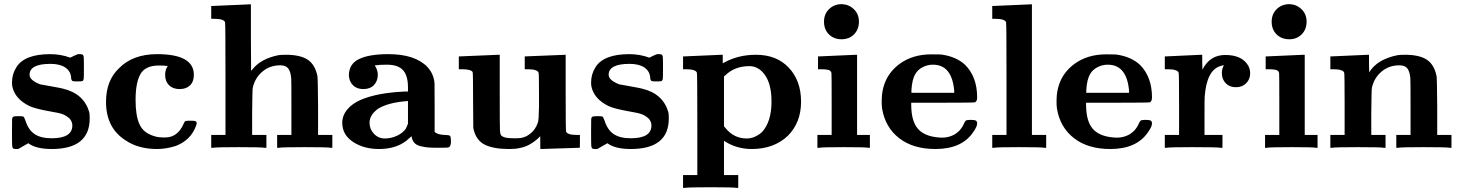

<svg xmlns="http://www.w3.org/2000/svg" viewBox="-20 -715 7059 929"><path d="M230 -46Q330 -46 330 -108Q330 -127 316 -142Q300 -156 284 -162Q271 -168 217 -177Q150 -189 122 -202Q51 -237 39 -299Q38 -304 38 -315Q38 -357 60 -391Q100 -453 223 -453Q274 -453 320 -436L338 -445L357 -453H366Q376 -453 379 -451Q384 -448 385 -440Q386 -432 386 -387Q386 -342 385 -334Q384 -326 379 -323Q376 -321 355 -321Q335 -321 331 -323Q324 -327 324 -341Q321 -372 295 -389Q269 -406 224 -406Q123 -406 123 -353Q123 -327 174 -307Q179 -306 229.5 -297Q280 -288 285 -286Q386 -262 412 -172Q414 -162 414 -142Q414 6 230 6Q154 6 117 -22Q90 -7 68 6H58Q48 6 45 4Q40 1 39 -8Q38 -17 38 -73Q38 -129 38.5 -138Q39 -147 44 -150Q49 -153 68 -153Q89 -153 93 -151Q97 -148 103 -132Q117 -87 147 -66.5Q177 -46 230 -46Z M749 -398Q683 -398 659.5 -356.5Q636 -315 636 -231Q636 -155 655 -113.5Q674 -72 724 -57Q743 -50 771 -50H780Q839 -50 868 -115Q873 -127 877 -129Q881 -131 901 -131Q922 -131 925 -129Q932 -126 932 -117Q932 -115 928 -105Q903 -37 831 -9Q784 6 740 6Q650 6 589 -35Q493 -95 493 -222Q493 -325 555 -384Q622 -453 740 -453Q918 -453 918 -353Q918 -320 899.5 -302Q881 -284 849 -284Q817 -284 798 -302.5Q779 -321 779 -353Q779 -378 792 -396H787Q771 -398 749 -398Z M1005 -686Q1006 -686 1096.5 -690Q1187 -694 1188 -694H1194V-533L1195 -372L1203 -381Q1243 -431 1327 -448Q1339 -450 1363 -450Q1433 -450 1469 -426Q1505 -402 1516 -346Q1518 -335 1519 -198V-62H1588V0H1579Q1566 -3 1454 -3Q1344 -3 1330 0H1321V-62H1390V-194Q1390 -330 1389 -337Q1386 -369 1374.5 -384Q1363 -399 1336 -399Q1285 -399 1249 -368Q1213 -337 1203 -290Q1201 -281 1200 -171V-62H1269V0H1260Q1246 -3 1136 -3Q1025 -3 1011 0H1002V-62H1071V-332Q1071 -602 1069 -607Q1064 -624 1015 -624H1002V-686Z M2101 0Q2069 0 2051.5 -1.5Q2034 -3 2014 -8Q1994 -13 1984 -25Q1974 -37 1971 -56L1960 -46Q1906 6 1814 6Q1740 6 1688 -28.5Q1636 -63 1636 -121Q1636 -156 1660.5 -185.5Q1685 -215 1728 -233Q1807 -266 1936 -272H1954V-292Q1954 -349 1930 -375.5Q1906 -402 1852 -402Q1817 -402 1798 -399H1793Q1808 -376 1808 -354Q1808 -323 1789.5 -303.5Q1771 -284 1738 -284Q1707 -284 1688.5 -302Q1670 -320 1668 -349Q1668 -406 1717.5 -429.5Q1767 -453 1859 -453Q1988 -453 2048 -391Q2069 -368 2077 -341Q2082 -327 2082.5 -309.5Q2083 -292 2083 -196V-77Q2097 -63 2133 -62Q2153 -62 2157.5 -57.5Q2162 -53 2162 -31Q2162 -7 2151 -2Q2148 0 2101 0ZM1768 -121Q1768 -90 1789.5 -67.5Q1811 -45 1842 -45Q1873 -45 1901.5 -58.5Q1930 -72 1944 -93Q1946 -97 1950 -106.5Q1954 -116 1954 -117V-226H1951Q1857 -219 1808 -188Q1768 -158 1768 -121Z M2203 -442 2297 -446Q2391 -450 2392 -450H2398V-273Q2398 -92 2399 -85Q2400 -68 2403.5 -62Q2407 -56 2417 -52Q2431 -46 2467 -46H2482Q2518 -46 2545 -67.5Q2572 -89 2582 -121L2583 -123Q2587 -135 2588 -199Q2588 -201 2588 -207Q2588 -233 2588 -249Q2588 -358 2586 -363Q2581 -380 2532 -380H2519V-442L2717 -450V-267Q2717 -84 2719 -79Q2724 -62 2773 -62H2786V-31Q2786 0 2785 0Q2766 0 2690 3Q2614 6 2595 6Q2594 6 2594 -25V-56L2583 -45Q2539 -6 2495 1Q2476 6 2444 6Q2368 6 2326.5 -14.5Q2285 -35 2272 -87L2270 -98L2269 -230Q2269 -358 2267 -366Q2260 -380 2213 -380H2200V-442Z M3032 -46Q3132 -46 3132 -108Q3132 -127 3118 -142Q3102 -156 3086 -162Q3073 -168 3019 -177Q2952 -189 2924 -202Q2853 -237 2841 -299Q2840 -304 2840 -315Q2840 -357 2862 -391Q2902 -453 3025 -453Q3076 -453 3122 -436L3140 -445L3159 -453H3168Q3178 -453 3181 -451Q3186 -448 3187 -440Q3188 -432 3188 -387Q3188 -342 3187 -334Q3186 -326 3181 -323Q3178 -321 3157 -321Q3137 -321 3133 -323Q3126 -327 3126 -341Q3123 -372 3097 -389Q3071 -406 3026 -406Q2925 -406 2925 -353Q2925 -327 2976 -307Q2981 -306 3031.5 -297Q3082 -288 3087 -286Q3188 -262 3214 -172Q3216 -162 3216 -142Q3216 6 3032 6Q2956 6 2919 -22Q2892 -7 2870 6H2860Q2850 6 2847 4Q2842 1 2841 -8Q2840 -17 2840 -73Q2840 -129 2840.5 -138Q2841 -147 2846 -150Q2851 -153 2870 -153Q2891 -153 2895 -151Q2899 -148 2905 -132Q2919 -87 2949 -66.5Q2979 -46 3032 -46Z M3288 -442Q3289 -442 3379.5 -446Q3470 -450 3471 -450H3477V-409Q3479 -409 3487 -414Q3554 -450 3638 -450Q3738 -450 3797 -387Q3856 -324 3856 -223Q3856 -122 3792 -58Q3725 6 3617 6Q3549 6 3492 -28L3483 -34V132H3552V194H3543Q3529 191 3419 191Q3308 191 3294 194H3285V132H3354V-113Q3354 -358 3352 -363Q3347 -380 3298 -380H3285V-442ZM3668 -368Q3641 -395 3606 -395Q3536 -395 3491 -352L3483 -345V-104L3489 -97Q3530 -45 3593 -45Q3632 -45 3667 -76Q3713 -126 3713 -224Q3713 -323 3668 -368Z M3967 -610Q3967 -647 3991.5 -671Q4016 -695 4054 -695Q4089 -693 4112.5 -669.5Q4136 -646 4136 -610Q4136 -573 4112.5 -549Q4089 -525 4052 -525Q4015 -525 3991 -548.5Q3967 -572 3967 -610ZM3941 -442 4031 -446 4121 -450H4127V-62H4189V0H4181Q4169 -3 4066 -3Q3957 -3 3944 0H3935V-62H4004V-209Q4004 -358 4003 -362Q4000 -374 3987.5 -377Q3975 -380 3950 -380H3938V-442Z M4677 -135Q4695 -135 4701.5 -131.5Q4708 -128 4708 -117Q4708 -102 4687 -73Q4632 6 4506 6Q4398 6 4330.5 -46.5Q4263 -99 4248 -190Q4246 -206 4246 -225Q4246 -342 4333 -406Q4396 -452 4486 -452Q4528 -452 4536 -451Q4607 -441 4650 -401Q4708 -343 4708 -243Q4708 -226 4698 -220Q4694 -218 4541 -218H4389V-209Q4389 -131 4420 -93.5Q4451 -56 4520 -50Q4526 -49 4537 -49Q4590 -49 4624 -85Q4639 -103 4645 -119Q4650 -130 4655 -132.5Q4660 -135 4677 -135ZM4597 -276Q4586 -402 4494 -402Q4467 -402 4443.5 -389.5Q4420 -377 4409 -357Q4393 -331 4390 -279V-266H4597Z M4784 -686Q4785 -686 4876 -690L4967 -694H4973V-62H5042V0H5033Q5020 -3 4911 -3Q4803 -3 4790 0H4781V-62H4850V-332Q4850 -602 4848 -607Q4843 -624 4794 -624H4781V-686Z M5523 -135Q5541 -135 5547.5 -131.5Q5554 -128 5554 -117Q5554 -102 5533 -73Q5478 6 5352 6Q5244 6 5176.5 -46.5Q5109 -99 5094 -190Q5092 -206 5092 -225Q5092 -342 5179 -406Q5242 -452 5332 -452Q5374 -452 5382 -451Q5453 -441 5496 -401Q5554 -343 5554 -243Q5554 -226 5544 -220Q5540 -218 5387 -218H5235V-209Q5235 -131 5266 -93.5Q5297 -56 5366 -50Q5372 -49 5383 -49Q5436 -49 5470 -85Q5485 -103 5491 -119Q5496 -130 5501 -132.5Q5506 -135 5523 -135ZM5443 -276Q5432 -402 5340 -402Q5313 -402 5289.5 -389.5Q5266 -377 5255 -357Q5239 -331 5236 -279V-266H5443Z M5892 -361Q5892 -378 5899 -394Q5902 -397 5902 -399Q5894 -399 5884 -395Q5819 -375 5809 -249Q5808 -241 5808 -149V-62H5895V0H5885Q5872 -3 5748 -3Q5639 -3 5625 0H5616V-62H5685V-210Q5685 -358 5683 -363Q5678 -380 5629 -380H5616V-442H5619L5792 -450H5797V-414L5798 -378Q5834 -449 5908 -449Q5982 -449 6013 -407Q6029 -387 6029 -360Q6029 -332 6010 -312.5Q5991 -293 5960 -293Q5929 -293 5910.5 -312.5Q5892 -332 5892 -361Z M6133 -610Q6133 -647 6157.5 -671Q6182 -695 6220 -695Q6255 -693 6278.5 -669.5Q6302 -646 6302 -610Q6302 -573 6278.5 -549Q6255 -525 6218 -525Q6181 -525 6157 -548.5Q6133 -572 6133 -610ZM6107 -442 6197 -446 6287 -450H6293V-62H6355V0H6347Q6335 -3 6232 -3Q6123 -3 6110 0H6101V-62H6170V-209Q6170 -358 6169 -362Q6166 -374 6153.5 -377Q6141 -380 6116 -380H6104V-442Z M6420 -442Q6597 -450 6598 -450H6604V-407L6605 -365Q6643 -428 6742 -448Q6754 -450 6778 -450Q6848 -450 6884 -426Q6920 -402 6931 -346Q6933 -335 6934 -198V-62H7003V0H6994Q6981 -3 6869 -3Q6759 -3 6745 0H6736V-62H6805V-194Q6805 -330 6804 -337Q6801 -369 6789.5 -384Q6778 -399 6751 -399Q6700 -399 6664 -368Q6628 -337 6618 -290Q6616 -281 6615 -171V-62H6684V0H6675Q6661 -3 6551 -3Q6440 -3 6426 0H6417V-62H6486V-210Q6486 -358 6484 -363Q6479 -380 6430 -380H6417V-442Z"/></svg>

Font: KaTeX_Main
Style: Bold
Weight: 700
Version: Version 1.1; ttfautohint (v1.3)